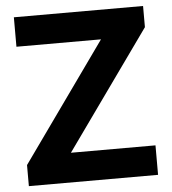

<svg xmlns="http://www.w3.org/2000/svg" viewBox="-52 -776 738 824"><g transform="rotate(-5 317.0 -364.0)"><path d="M595.7 0H39.1V-90.8L402.3 -600.6H38.1V-727.5H594.7V-636.2L231.4 -127H595.7Z"/></g></svg>

Font: Inter Tight Stencil
Style: Bold
Weight: 700
Designer: Rasmus Andersson
Foundry: rsms
Version: Version 3.004;Glyphs 3.1.2 (3151)